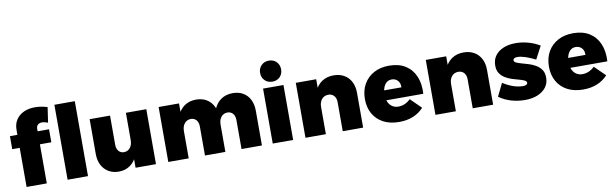

<svg xmlns="http://www.w3.org/2000/svg" viewBox="-49 -1333 6005 1872"><g transform="rotate(-10 2953.5 -397.0)"><path d="M98 -566Q98 -624 125.5 -665.5Q153 -707 202 -729.5Q251 -752 315 -751Q346 -751 377 -745.5Q408 -740 435 -731L413 -581Q397 -586 382.5 -590Q368 -594 355 -594Q338 -594 325.5 -588Q313 -582 305.5 -570.5Q298 -559 298 -542V0H98ZM24 -516H411V-387H24ZM504 -742H706V0H504Z M1020 -256Q1020 -216 1040 -192.5Q1060 -169 1093 -169Q1132 -170 1154.5 -199Q1177 -228 1177 -275H1223Q1223 -185 1197 -122Q1171 -59 1123.5 -25Q1076 9 1010 9Q953 9 909.5 -17Q866 -43 842 -89.5Q818 -136 818 -199V-544H1020ZM1177 -544H1379V0H1177Z M1864 -287Q1864 -328 1843.5 -351.5Q1823 -375 1789 -375Q1750 -374 1726.5 -345Q1703 -316 1703 -269H1657Q1657 -358 1683 -422Q1709 -486 1757.5 -519Q1806 -552 1872 -552Q1930 -552 1973.5 -527Q2017 -502 2041.5 -455Q2066 -408 2066 -345V0H1864ZM2226 -287Q2226 -328 2205.5 -351.5Q2185 -375 2151 -375Q2112 -374 2089 -345Q2066 -316 2066 -269H2019Q2019 -358 2045 -422Q2071 -486 2119.5 -519Q2168 -552 2235 -552Q2293 -552 2336.5 -527Q2380 -502 2404 -455Q2428 -408 2428 -345V0H2226ZM1501 -544H1703V0H1501Z M2535 -544H2737V0H2535ZM2637 -803Q2683 -803 2712 -773.5Q2741 -744 2741 -699Q2741 -653 2712 -624Q2683 -595 2637 -595Q2592 -595 2562.5 -624Q2533 -653 2533 -699Q2533 -744 2562.5 -773.5Q2592 -803 2637 -803Z M3228 -287Q3228 -328 3206.5 -351.5Q3185 -375 3150 -375Q3109 -374 3085 -345Q3061 -316 3061 -269H3015Q3015 -358 3041.5 -422Q3068 -486 3117 -519Q3166 -552 3234 -552Q3292 -552 3336.5 -527Q3381 -502 3405.5 -455Q3430 -408 3430 -345V0H3228ZM2859 -544H3061V0H2859Z M3866 -322Q3867 -350 3857 -370.5Q3847 -391 3828 -402.5Q3809 -414 3784 -414Q3754 -414 3733.5 -396.5Q3713 -379 3702 -349Q3691 -319 3691 -281Q3691 -237 3705.5 -206Q3720 -175 3745.5 -158.5Q3771 -142 3805 -142Q3871 -142 3925 -194L4030 -91Q3988 -44 3926.5 -18.5Q3865 7 3788 7Q3697 7 3631.5 -27.5Q3566 -62 3530.5 -124.5Q3495 -187 3495 -270Q3495 -355 3531 -418Q3567 -481 3631.5 -516Q3696 -551 3782 -551Q3878 -551 3943 -510.5Q4008 -470 4039.5 -396.5Q4071 -323 4065 -223H3664V-322Z M4515 -287Q4515 -328 4493.5 -351.5Q4472 -375 4437 -375Q4396 -374 4372 -345Q4348 -316 4348 -269H4302Q4302 -358 4328.5 -422Q4355 -486 4404 -519Q4453 -552 4521 -552Q4579 -552 4623.5 -527Q4668 -502 4692.5 -455Q4717 -408 4717 -345V0H4515ZM4146 -544H4348V0H4146Z M5207 -360Q5152 -388 5106.5 -402.5Q5061 -417 5029 -417Q5011 -417 4999.5 -410.5Q4988 -404 4988 -391Q4988 -376 5008.5 -366.5Q5029 -357 5061.5 -348Q5094 -339 5130 -328Q5166 -317 5198.5 -297.5Q5231 -278 5251.5 -248Q5272 -218 5272 -171Q5272 -115 5241.5 -75Q5211 -35 5157.5 -13Q5104 9 5033 9Q4961 9 4895.5 -10.5Q4830 -30 4777 -68L4839 -195Q4890 -162 4940.5 -145Q4991 -128 5036 -128Q5050 -128 5060 -131Q5070 -134 5075.5 -139.5Q5081 -145 5081 -153Q5081 -168 5061 -178Q5041 -188 5009.5 -196Q4978 -204 4942 -215.5Q4906 -227 4874.5 -246Q4843 -265 4823 -295Q4803 -325 4803 -371Q4803 -429 4832.5 -469Q4862 -509 4914 -531Q4966 -553 5035 -553Q5097 -553 5158 -536.5Q5219 -520 5274 -487Z M5688 -322Q5689 -350 5679 -370.5Q5669 -391 5650 -402.5Q5631 -414 5606 -414Q5576 -414 5555.5 -396.5Q5535 -379 5524 -349Q5513 -319 5513 -281Q5513 -237 5527.5 -206Q5542 -175 5567.5 -158.5Q5593 -142 5627 -142Q5693 -142 5747 -194L5852 -91Q5810 -44 5748.5 -18.5Q5687 7 5610 7Q5519 7 5453.5 -27.5Q5388 -62 5352.5 -124.5Q5317 -187 5317 -270Q5317 -355 5353 -418Q5389 -481 5453.5 -516Q5518 -551 5604 -551Q5700 -551 5765 -510.5Q5830 -470 5861.5 -396.5Q5893 -323 5887 -223H5486V-322Z"/></g></svg>

Font: Alexandria ExtraBold
Style: Regular
Weight: 800
Designer: Mohamed Gaber
Foundry: Kief Type Foundry
Version: Version 5.100